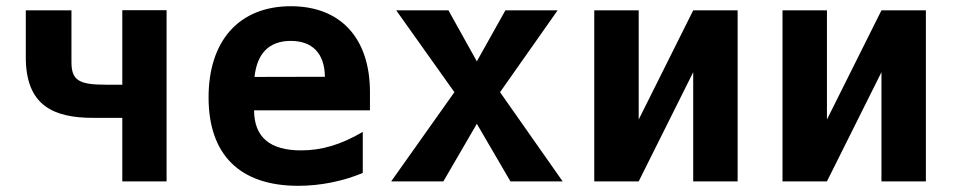

<svg xmlns="http://www.w3.org/2000/svg" viewBox="-20 -580 3050 614"><path d="M371.1 0H512.7V-547.4H371.1V-309.1H318.8C231.4 -309.1 208.5 -323.2 208.5 -382.3V-546.9H62.5V-397C62.5 -242.2 150.9 -203.1 278.3 -203.1H371.1Z M933.6 14.2C1003.9 14.2 1075.7 0 1140.1 -26.9V-158.2C1070.3 -117.2 1008.8 -99.1 942.9 -99.1C843.3 -99.1 793 -141.1 792.5 -227.1H1163.1V-285.2C1163.1 -459.5 1067.9 -560.1 910.2 -560.1C744.1 -560.1 647 -449.2 647 -268.6C647 -86.9 745.1 14.2 933.6 14.2ZM793.9 -334C801.8 -408.2 839.8 -449.2 909.7 -449.2C978.5 -449.2 1018.1 -409.7 1019 -334.5Z M1231 0H1397.9L1504.9 -184.1L1612.3 0H1779.3L1579.1 -285.2L1763.2 -546.9H1596.2L1504.9 -383.8L1414.1 -546.9H1247.1L1433.1 -285.2Z M1880.4 0H2022.5L2196.8 -349.1V0H2338.9V-546.9H2196.8L2022.5 -197.8V-546.9H1880.4Z M2482.4 0H2624.5L2798.8 -349.1V0H2940.9V-546.9H2798.8L2624.5 -197.8V-546.9H2482.4Z"/></svg>

Font: Hack
Style: Bold
Weight: 700
Monospace: yes
Designer: Christopher Simpkins
Foundry: Christopher Simpkins
Version: Version 2.010